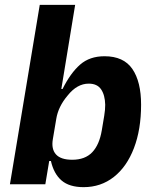

<svg xmlns="http://www.w3.org/2000/svg" viewBox="-20 -760 640 792"><path d="M144 -740H290L233 -393H238Q271 -459 310.5 -493.5Q350 -528 411 -528Q490 -528 526 -475.5Q562 -423 562 -328Q562 -226 532.5 -149Q503 -72 449.5 -30Q396 12 325 12Q266 12 234 -15.5Q202 -43 190 -96H183L167 0H21ZM400 -223 410 -283Q414 -307 414 -328Q413 -368 397 -391.5Q381 -415 346 -415Q298 -415 259 -366Q220 -320 212 -269L198 -186Q191 -145 211 -123Q231 -101 278 -101Q331 -101 360.5 -132Q390 -163 400 -223Z"/></svg>

Font: iA Writer Mono V
Style: Regular
Weight: 400
Italic angle: -9.5°
Designer: Mike Abbink, Paul van der Laan, Pieter van Rosmalen
Foundry: Bold Monday
Version: Version 2.000